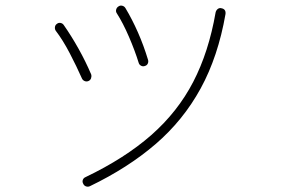

<svg xmlns="http://www.w3.org/2000/svg" viewBox="-20 -699 1040 699"><path d="M307 -21Q300 -18 293 -20.5Q286 -23 283 -30Q279 -37 281.5 -44Q284 -51 291 -54Q435 -123 531 -207.5Q627 -292 683.5 -401Q740 -510 765 -654Q767 -662 773 -666.5Q779 -671 786 -669Q803 -666 801 -648Q774 -493 710.5 -377Q647 -261 546.5 -174.5Q446 -88 307 -21ZM508 -459Q501 -456 494 -459.5Q487 -463 485 -470Q471 -515 449.5 -565Q428 -615 405 -651Q401 -657 403 -664.5Q405 -672 412 -676Q418 -680 425.5 -678Q433 -676 437 -669Q461 -629 482 -581.5Q503 -534 519 -481Q521 -474 518 -467.5Q515 -461 508 -459ZM302 -404Q295 -401 288 -404Q281 -407 278 -414Q259 -457 234 -505Q209 -553 183 -587Q179 -593 180 -600.5Q181 -608 187 -612Q193 -617 200.5 -615.5Q208 -614 212 -608Q240 -568 266 -521.5Q292 -475 312 -428Q314 -421 311.5 -414Q309 -407 302 -404Z"/></svg>

Font: Zen Maru Gothic Light
Style: Regular
Weight: 300
Designer: Yoshimichi Ohira
Foundry: Positype
Version: Version 1.001